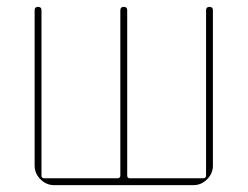

<svg xmlns="http://www.w3.org/2000/svg" viewBox="-20 -540 722 560"><path d="M138 0Q115 0 98 -17Q81 -34 81 -57V-510Q81 -520 91 -520Q101 -520 101 -510V-28Q101 -20 110 -20H322Q331 -20 331 -28V-510Q331 -520 341 -520Q351 -520 351 -510V-28Q351 -20 359 -20H572Q581 -20 581 -28V-510Q581 -520 591 -520Q601 -520 601 -510V-57Q601 -34 584 -17Q567 0 544 0Z"/></svg>

Font: Rounded Mplus 1c Thin
Style: Regular
Weight: 250
Version: Version 1.059.20150529